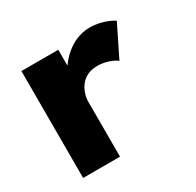

<svg xmlns="http://www.w3.org/2000/svg" viewBox="-121 -663 815 798"><g transform="rotate(-30 286.5 -264.0)"><path d="M62.5 0H239.5V-270C239.5 -283 252.5 -374 344.5 -374C403.5 -374 436.5 -346 436.5 -346L510.5 -496C510.5 -496 464.5 -528 398.5 -528C297.5 -528 241.5 -439 241.5 -439H239.5V-513H62.5Z"/></g></svg>

Font: Sztylet
Style: Bd
Weight: 700
Foundry: Cannot Into Space Fonts, PlusOne Fonts
Version: Version 0.12